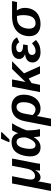

<svg xmlns="http://www.w3.org/2000/svg" viewBox="1280 -2080 984 3631"><g transform="rotate(-90 1772.5 -264.0)"><path d="M149.4 22Q140.6 67.9 131.6 114.3Q122.6 160.6 113.8 207H-22.9L119.1 -528.3H256.3L198.7 -232.9Q192.4 -199.7 192.4 -174.8Q192.4 -94.2 261.7 -94.2Q309.6 -94.2 346.9 -135.5Q384.3 -176.8 398.4 -246.1L453.1 -528.3H590.3L510.7 -118.2Q505.9 -95.2 501.7 -69.8Q497.6 -44.4 495.1 -25.1Q492.7 -5.9 491.7 0H360.8L362.3 -14.6Q364.3 -37.6 366.7 -56.2Q369.1 -74.7 372.1 -89.8H370.6Q313.5 9.8 233.9 9.8Q175.8 9.8 160.2 -34.2H157.2Q155.3 -20.5 153.3 -6.3Q151.4 7.8 149.4 22Z M901.9 -537.6Q970.7 -537.6 1013.2 -504.6Q1055.7 -471.7 1066.9 -413.6H1067.9Q1073.2 -427.7 1083.7 -450.2Q1094.2 -472.7 1105.7 -494.6Q1117.2 -516.6 1125 -528.3H1257.8Q1235.8 -496.1 1209.5 -446.5Q1183.1 -397 1159.9 -344.7Q1136.7 -292.5 1123 -251Q1123 -225.6 1123.8 -202.9Q1124.5 -180.2 1125.5 -160.2Q1127 -133.8 1128.7 -112.1Q1130.4 -90.3 1134.3 -64.7Q1138.2 -39.1 1145.5 0H1009.8Q997.1 -62 997.1 -109.9V-117.2H995.1Q949.7 -46.4 903.8 -18.1Q857.9 10.3 800.8 10.3Q719.2 10.3 675 -41Q630.9 -92.3 630.9 -183.1Q630.9 -225.6 638.9 -272.5Q647 -319.3 662.8 -363.3Q678.7 -407.2 701.2 -439.9Q768.6 -537.6 901.9 -537.6ZM903.8 -442.9Q860.4 -442.9 833 -411.1Q814.5 -389.6 801 -351.8Q787.6 -314 780.5 -270.5Q773.4 -227.1 773.4 -189Q773.4 -85 844.7 -85Q886.2 -85 924.6 -132.8Q962.9 -180.7 988.8 -269.5L989.7 -300.8Q989.7 -368.7 968.3 -405.8Q946.8 -442.9 903.8 -442.9ZM1085.9 -718.3 950.7 -577.6H899.4L902.3 -593.8L963.9 -736.3H1089.4Z M1573.2 -538.6Q1677.2 -538.6 1737.5 -477.8Q1797.9 -417 1797.9 -308.6Q1797.9 -217.8 1765.1 -145Q1732.4 -71.8 1672.1 -31Q1611.8 9.8 1536.1 9.8Q1484.4 9.8 1451.2 -7.6Q1418 -24.9 1395 -57.1H1393.1L1384.3 0L1343.8 207.5H1200.2L1295.4 -283.7Q1320.8 -414.1 1389.6 -476.3Q1458.5 -538.6 1573.2 -538.6ZM1564.9 -443.8Q1465.8 -443.8 1436.5 -279.3L1412.1 -141.6Q1430.7 -115.2 1458.7 -100.1Q1486.8 -85 1519 -85Q1570.8 -85 1606.9 -133.3Q1629.9 -163.6 1642.8 -209.5Q1655.8 -255.4 1655.8 -311Q1655.8 -375.5 1631.6 -409.7Q1607.4 -443.8 1564.9 -443.8Z M2017.6 -159.2 1983.9 0H1846.7L1949.7 -528.3H2086.9L2037.1 -273.9L2129.4 -369.1L2283.7 -528.3H2431.2L2201.7 -302.7L2336.9 0H2196.3L2103.5 -214.4Z M2620.1 -83Q2663.6 -83 2700 -102.3Q2736.3 -121.6 2770 -151.4L2832.5 -77.6Q2782.7 -31.2 2728 -10.7Q2673.3 9.8 2599.6 9.8Q2513.7 9.8 2460.4 -32.7Q2407.2 -75.2 2407.2 -142.6Q2407.2 -202.1 2447.5 -238.5Q2487.8 -274.9 2564.9 -282.7L2565.4 -283.7Q2522.5 -295.9 2497.8 -325.2Q2473.1 -354.5 2473.1 -393.6Q2473.1 -461.9 2529.3 -499.8Q2585.4 -537.6 2688.5 -537.6Q2760.3 -537.6 2807.4 -512Q2854.5 -486.3 2882.3 -433.6L2788.6 -392.6Q2756.3 -450.7 2689 -450.7Q2648.4 -450.7 2625.2 -434.1Q2602.1 -417.5 2602.1 -387.7Q2602.1 -318.4 2747.6 -318.4L2735.8 -232.9Q2654.8 -232.9 2621.6 -225.1Q2586.9 -217.3 2568.1 -199Q2549.3 -180.7 2549.3 -148.4Q2549.3 -119.6 2568.6 -101.3Q2587.9 -83 2620.1 -83Z M3132.8 9.8Q3025.9 9.8 2965.1 -45.4Q2904.3 -100.6 2904.3 -200.7Q2904.3 -268.6 2928 -330.6Q2951.7 -392.6 3000 -438Q3097.2 -528.3 3282.2 -528.3H3568.4L3550.3 -435.5H3484.9L3393.6 -438.5L3393.1 -436.5Q3439.5 -363.8 3439.5 -289.1Q3439.5 -200.2 3403.3 -132.3Q3366.7 -64.5 3297.1 -27.3Q3227.5 9.8 3132.8 9.8ZM3148.4 -84Q3302.7 -84 3302.7 -322.3Q3302.7 -381.3 3286.6 -435.5H3252Q3150.9 -435.5 3098.1 -371.6Q3071.8 -339.4 3059.3 -294.9Q3046.9 -250.5 3046.9 -208Q3046.9 -149.4 3073 -116.7Q3099.1 -84 3148.4 -84Z"/></g></svg>

Font: Arimo
Style: Bold Italic
Weight: 700
Italic angle: -12°
Designer: Steve Matteson
Foundry: Monotype Imaging Inc.
Version: Version 1.33